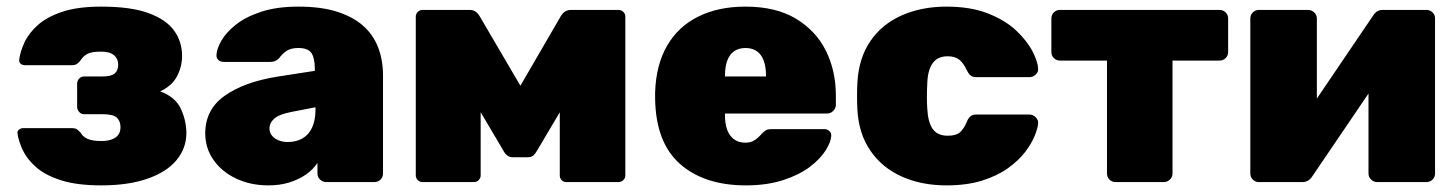

<svg xmlns="http://www.w3.org/2000/svg" viewBox="-20 -550 4395 580"><path d="M286 10Q212 10 164 -5.5Q116 -21 88.5 -45.5Q61 -70 48.5 -97Q36 -124 33 -146Q31 -153 37 -158Q43 -163 50 -163H195Q208 -163 213 -159Q218 -155 223 -150Q230 -137 244.5 -130.5Q259 -124 286 -124Q305 -124 318 -129Q331 -134 337.5 -143Q344 -152 344 -166Q344 -184 333 -194.5Q322 -205 290 -205H234Q225 -205 219 -212Q213 -219 213 -227V-297Q213 -306 219 -312.5Q225 -319 234 -319H289Q316 -319 326.5 -328Q337 -337 337 -355Q337 -366 331.5 -375Q326 -384 315 -389Q304 -394 284 -394Q256 -394 243.5 -387Q231 -380 222 -366Q218 -361 212.5 -357Q207 -353 195 -353H55Q47 -353 42 -358Q37 -363 38 -370Q41 -394 54 -422Q67 -450 94.5 -474.5Q122 -499 168.5 -514.5Q215 -530 286 -530Q375 -530 428.5 -510.5Q482 -491 506 -457.5Q530 -424 530 -381Q530 -349 515 -320Q500 -291 464 -274Q510 -257 526.5 -221Q543 -185 543 -148Q543 -102 513 -66Q483 -30 425 -10Q367 10 286 10Z M791 10Q736 10 692.5 -11Q649 -32 624.5 -67.5Q600 -103 600 -147Q600 -219 658.5 -260.5Q717 -302 815 -318L931 -336V-343Q931 -374 921 -389.5Q911 -405 881 -405Q860 -405 847 -397Q834 -389 823 -374Q813 -363 797 -363H656Q646 -363 639.5 -369Q633 -375 634 -385Q635 -403 649 -427.5Q663 -452 692.5 -475.5Q722 -499 769 -514.5Q816 -530 882 -530Q949 -530 997 -515Q1045 -500 1076 -473Q1107 -446 1122 -407.5Q1137 -369 1137 -322V-26Q1137 -15 1129.5 -7.5Q1122 0 1111 0H966Q955 0 947 -7.5Q939 -15 939 -26V-58Q926 -38 904.5 -23Q883 -8 854.5 1Q826 10 791 10ZM849 -121Q874 -121 893 -131.5Q912 -142 922.5 -164Q933 -186 933 -219V-226L861 -212Q824 -205 809 -192Q794 -179 794 -162Q794 -150 801 -141Q808 -132 820.5 -126.5Q833 -121 849 -121Z M1256 0Q1248 0 1242 -6Q1236 -12 1236 -20V-500Q1236 -508 1242 -514Q1248 -520 1256 -520H1399Q1418 -520 1429 -501L1552 -291L1674 -501Q1685 -520 1705 -520H1848Q1857 -520 1863 -514Q1869 -508 1869 -500V-20Q1869 -12 1863 -6Q1857 0 1847 0H1691Q1682 0 1676.5 -6Q1671 -12 1671 -20V-316L1725 -302L1603 -96Q1598 -87 1592 -81Q1586 -75 1575 -75H1529Q1519 -75 1512 -80.5Q1505 -86 1500 -96L1380 -299L1432 -312V-20Q1432 -12 1426 -6Q1420 0 1412 0Z M2233 10Q2108 10 2034.5 -54.5Q1961 -119 1959 -252Q1959 -256 1959 -262.5Q1959 -269 1959 -272Q1962 -355 1995.5 -412.5Q2029 -470 2089.5 -500Q2150 -530 2232 -530Q2324 -530 2384.5 -493.5Q2445 -457 2475 -396.5Q2505 -336 2505 -261V-233Q2505 -223 2497 -215Q2489 -207 2478 -207H2170Q2170 -207 2170 -205Q2170 -203 2170 -201Q2170 -177 2176.5 -158.5Q2183 -140 2197 -129.5Q2211 -119 2231 -119Q2244 -119 2253 -123Q2262 -127 2269 -133.5Q2276 -140 2281 -146Q2290 -155 2295.5 -157.5Q2301 -160 2313 -160H2470Q2479 -160 2485.5 -154Q2492 -148 2491 -139Q2490 -121 2474 -95.5Q2458 -70 2426.5 -46Q2395 -22 2346 -6Q2297 10 2233 10ZM2170 -319H2294V-321Q2294 -348 2287 -367Q2280 -386 2266 -395.5Q2252 -405 2232 -405Q2212 -405 2198 -395.5Q2184 -386 2177 -367Q2170 -348 2170 -321Z M2839 10Q2764 10 2704.5 -16.5Q2645 -43 2609.5 -94.5Q2574 -146 2570 -219Q2569 -235 2569 -259Q2569 -283 2570 -300Q2574 -374 2609 -425.5Q2644 -477 2704 -503.5Q2764 -530 2839 -530Q2913 -530 2965.5 -509Q3018 -488 3050.5 -457Q3083 -426 3099 -395Q3115 -364 3116 -343Q3117 -332 3108.5 -324.5Q3100 -317 3090 -317H2929Q2918 -317 2912 -322Q2906 -327 2901 -337Q2891 -359 2878 -369.5Q2865 -380 2843 -380Q2812 -380 2797 -358.5Q2782 -337 2781 -295Q2779 -254 2781 -224Q2783 -181 2797.5 -160.5Q2812 -140 2843 -140Q2868 -140 2880 -150.5Q2892 -161 2901 -183Q2905 -193 2911.5 -198.5Q2918 -204 2929 -204H3090Q3100 -204 3108.5 -196Q3117 -188 3116 -177Q3115 -163 3105.5 -139.5Q3096 -116 3076.5 -90.5Q3057 -65 3025 -42Q2993 -19 2947 -4.5Q2901 10 2839 10Z M3350 0Q3339 0 3331.5 -7.5Q3324 -15 3324 -26V-367H3182Q3171 -367 3163.5 -374.5Q3156 -382 3156 -393V-494Q3156 -505 3163.5 -512.5Q3171 -520 3182 -520H3664Q3675 -520 3682.5 -512.5Q3690 -505 3690 -494V-393Q3690 -382 3682.5 -374.5Q3675 -367 3664 -367H3522V-26Q3522 -15 3514 -7.5Q3506 0 3496 0Z M3782 0Q3772 0 3764.5 -7.5Q3757 -15 3757 -26V-494Q3757 -505 3764.5 -512.5Q3772 -520 3783 -520H3931Q3942 -520 3950 -512.5Q3958 -505 3958 -494V-154L3905 -174L4128 -503Q4133 -511 4140 -515.5Q4147 -520 4157 -520H4289Q4300 -520 4307.5 -512.5Q4315 -505 4315 -495V-26Q4315 -15 4307.5 -7.5Q4300 0 4289 0H4140Q4130 0 4122 -7.5Q4114 -15 4114 -26V-361L4168 -347L3944 -17Q3939 -9 3931.5 -4.5Q3924 0 3915 0Z"/></svg>

Font: Rubik ExtraBold
Style: Regular
Weight: 800
Designer: Hubert and Fischer
Foundry: Hubert and Fischer
Version: Version 2.300;gftools[0.9.30]